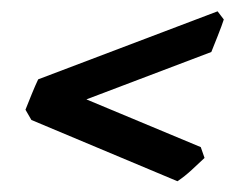

<svg xmlns="http://www.w3.org/2000/svg" viewBox="-20 -434 439 346"><path d="M299.8 -107.4 36.6 -217.8 25.9 -236.3Q30.3 -247.6 37.1 -264.2Q43.9 -280.8 48.8 -291L372.1 -413.6L383.3 -398.9Q380.4 -389.6 372.3 -369.1Q364.3 -348.6 360.8 -340.3L135.7 -254.9L341.8 -168.9L348.6 -149.4Q338.9 -140.1 325.9 -128.2Q313 -116.2 299.8 -107.4Z"/></svg>

Font: Dai Banna SIL SemiBold
Style: Italic
Weight: 600
Italic angle: -11°
Designer: Victor Gaultney
Foundry: SIL International
Version: Version 4.000